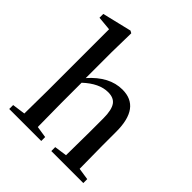

<svg xmlns="http://www.w3.org/2000/svg" viewBox="-218 -960 1107 1107"><g transform="rotate(45 335.5 -407.0)"><path d="M639 -32V0H378V-32L455 -43Q457 -155 457 -232V-346Q457 -415 435 -445Q415 -472 370 -472Q298 -472 223 -402V-232Q223 -155 225 -43L296 -32V0H35V-32L115 -43Q117 -157 117 -232V-732L31 -740V-771L210 -814L224 -806L221 -649V-438Q312 -541 418 -541Q564 -541 564 -344V-232Q564 -155 566 -43Z"/></g></svg>

Font: `n[OS CN SemiBold
Style: <[WOS[P|ûg*[NI>           
Weight: 600
Designer: Ryoko NISHIZUKA ¬âXZm¬º[P (kana & ideographs); Frank Grie√ühammer (Latin, Greek & Cyrillic); Wenlong ZHANG _ e¬á¬ü¬ô (b
Foundry: Adobe Systems Incorporated
Version: Version 1.00 April 7, 2017, initial release